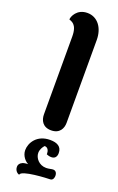

<svg xmlns="http://www.w3.org/2000/svg" viewBox="-179 -704 633 1032"><g transform="rotate(20 138.0 -188.5)"><path d="M161 0C210 0 226 -35 226 -66V-540C226 -610 188 -660 130 -660C70 -660 50 -610 50 -594C62 -588 96 -585 96 -513V-68C96 -35 112 0 161 0ZM82 283C82 255 235 249 248 249C264 248 267 230 267 222C267 213 264 194 244 194C235 194 221 199 205 199C164 199 138 166 138 137C138 118 149 100 158 91C179 91 184 112 184 125V129C201 136 211 135 212 135C228 135 242 126 242 101C242 64 215 50 175 50C99 50 67 106 67 147C67 180 91 205 108 213C51 213 56 248 56 248C56 263 66 279 82 283Z"/></g></svg>

Font: Mesarto
Style: Regular
Weight: 700
Designer: Mohamed Gaber
Foundry: Kief Type Foundry
Version: Version 2.020